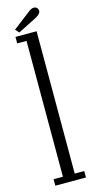

<svg xmlns="http://www.w3.org/2000/svg" viewBox="-133 -899 464 935"><g transform="rotate(-15 99.0 -432.0)"><path d="M22 0V-32.5H69V-717.5H22V-750H128.5V-32.5H176.5V0ZM46 -766 29 -784.5 115.5 -851Q131 -864.5 145 -864.5Q158 -864.5 164 -853Q166.5 -849 166.5 -843.5Q166.5 -834 157.8 -826Q149 -818 137 -812Z"/></g></svg>

Font: Imbue 10pt Light
Style: Regular
Weight: 300
Designer: Tyler Finck
Foundry: Etcetera Type Company
Version: Version 1.102; ttfautohint (v1.8.3)